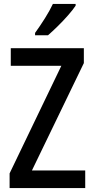

<svg xmlns="http://www.w3.org/2000/svg" viewBox="-20 -960 480 980"><path d="M415 0H29V-75L293 -624H35V-714H408V-638L143 -90H415ZM366 -931Q353 -911 328 -882.5Q303 -854 275 -826.5Q247 -799 225 -780H159V-792Q185 -828 209.5 -867Q234 -906 250 -940H366Z"/></svg>

Font: Noto Sans Hebrew Condensed Medium
Style: Regular
Weight: 500
Width: 3
Designer: Monotype Design Team
Foundry: Monotype Imaging Inc.
Version: Version 2.004; ttfautohint (v1.8.4.7-5d5b)